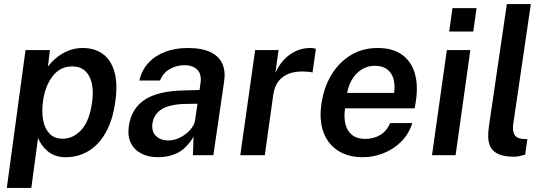

<svg xmlns="http://www.w3.org/2000/svg" viewBox="-20 -763 2684 944"><path d="M13.5 161 105.5 -517H225.5L215.5 -435.5Q232.5 -458 257.5 -479Q282.5 -500 315.2 -513.5Q348 -527 386.5 -527Q444 -527 484.2 -498.8Q524.5 -470.5 542 -412Q559.5 -353.5 547 -264Q534.5 -172.5 500 -111.5Q465.5 -50.5 414.8 -20.2Q364 10 302 10Q274.5 10 252.5 2Q230.5 -6 213.8 -20Q197 -34 185.5 -50.5Q174 -67 167 -85L134 161ZM288 -81Q340 -81 380.2 -124.8Q420.5 -168.5 433 -262Q443.5 -343 417.8 -389.8Q392 -436.5 335.5 -436.5Q275 -436.5 237.8 -387.2Q200.5 -338 191 -262Q184.5 -213 192.2 -171.8Q200 -130.5 223.8 -105.8Q247.5 -81 288 -81Z M757.5 10Q709.5 10 674.5 -8.2Q639.5 -26.5 623 -60.8Q606.5 -95 613.5 -144Q626 -229.5 692 -273Q758 -316.5 888 -318.5L961 -320.5L966 -355.5Q972 -398 949.8 -420.5Q927.5 -443 884 -442.5Q849 -442 815.8 -424Q782.5 -406 767 -367H665.5Q676 -416.5 708.5 -452.5Q741 -488.5 791 -507.8Q841 -527 902 -527Q973 -527 1015.2 -506.5Q1057.5 -486 1073.5 -449Q1089.5 -412 1082 -362.5L1029 0H928.5L931.5 -90.5Q896 -32.5 852.8 -11.2Q809.5 10 757.5 10ZM808 -72.5Q829.5 -72.5 851.2 -80.8Q873 -89 891.8 -103.2Q910.5 -117.5 923.2 -135Q936 -152.5 939 -171.5L951 -253L891.5 -252Q847.5 -251.5 812.8 -242Q778 -232.5 756.5 -211.8Q735 -191 729.5 -156.5Q724 -117 746.5 -94.8Q769 -72.5 808 -72.5Z M1161.5 0 1234.5 -517H1349.5L1334 -405Q1351.5 -443.5 1377.5 -470.8Q1403.5 -498 1436.2 -512.5Q1469 -527 1505 -527Q1514 -527 1521.5 -526Q1529 -525 1533 -522.5L1516.5 -406Q1511.5 -408.5 1503.5 -409.5Q1495.5 -410.5 1489.5 -410.5Q1441 -414.5 1406 -402.8Q1371 -391 1350.5 -365Q1330 -339 1324 -300.5L1282 0Z M1764.5 10Q1692.5 10 1642.5 -21.8Q1592.5 -53.5 1570.5 -112.5Q1548.5 -171.5 1560.5 -253Q1572 -332.5 1609 -394.2Q1646 -456 1704 -491.5Q1762 -527 1836.5 -527Q1910.5 -527 1956 -494.5Q2001.5 -462 2019 -403.8Q2036.5 -345.5 2025 -267.5L2019 -230.5H1676.5Q1670 -186.5 1678.5 -152.5Q1687 -118.5 1711.5 -99.2Q1736 -80 1775.5 -80Q1816.5 -80 1849.2 -99.2Q1882 -118.5 1898 -158H2007Q1990.5 -104 1952.5 -66.5Q1914.5 -29 1865 -9.5Q1815.5 10 1764.5 10ZM1687 -306H1917.5Q1923 -343.5 1915 -373.8Q1907 -404 1884.2 -421.8Q1861.5 -439.5 1823 -439.5Q1785 -439.5 1756 -420Q1727 -400.5 1709.5 -369.8Q1692 -339 1687 -306Z M2104 0 2177 -517H2292.5L2220 0ZM2188.5 -608 2204.5 -723H2323L2307 -608Z M2507.5 7.5Q2459 7.5 2431.5 -5Q2404 -17.5 2392.8 -38.5Q2381.5 -59.5 2380.5 -85.8Q2379.5 -112 2383.5 -139.5L2472 -743H2590L2503.5 -153.5Q2498.5 -120 2509 -101.5Q2519.5 -83 2549 -80L2573 -79L2562 -2.5Q2548 1.5 2533.5 4.5Q2519 7.5 2507.5 7.5Z"/></svg>

Font: Public Sans Thin SemiBold
Style: Italic
Weight: 600
Italic angle: -8°
Version: Version 2.001